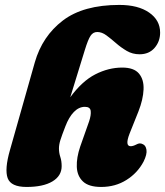

<svg xmlns="http://www.w3.org/2000/svg" viewBox="-20 -747 670 780"><path d="M245.5 -233.5Q231.5 -197.5 225.5 -178.5Q219.5 -159.5 219.5 -143.5Q219.5 -126 225 -109.5Q230.5 -93 230.5 -72Q230.5 -32.5 193 -10Q155.5 12.5 88 12.5Q24.5 12.5 11.2 -23.2Q-2 -59 20.5 -137.5L121.5 -494Q152 -600 235.2 -663.5Q318.5 -727 465 -727Q541 -727 585.8 -696Q630.5 -665 630.5 -614.5Q630.5 -578.5 608 -552.5Q585.5 -526.5 547 -526.5Q518.5 -526.5 495 -540.2Q471.5 -554 451.2 -571.8Q431 -589.5 412.5 -603.2Q394 -617 375 -617Q358 -617 347.8 -601.5Q337.5 -586 324.5 -543.5L265.5 -352Q313.5 -417.5 367.2 -445Q421 -472.5 476.5 -472.5Q524 -472.5 544.5 -448.2Q565 -424 563.2 -383.5Q561.5 -343 542.5 -294.5L506.5 -204.5Q486.5 -153 511 -153Q520.5 -153 534 -160Q548 -168 559.5 -161.5Q572 -157 575 -138.5Q578 -120 563 -90Q538.5 -44 493.5 -15.8Q448.5 12.5 391 12.5Q340.5 12.5 317 -9.8Q293.5 -32 292 -69.2Q290.5 -106.5 306 -152L342 -254Q350.5 -279.5 348.5 -296.2Q346.5 -313 325 -313Q300.5 -313 280.2 -292.2Q260 -271.5 245.5 -233.5Z"/></svg>

Font: Fraunces 72pt S100 Black
Style: Italic
Weight: 900
Italic angle: -16°
Version: Version 1.000; ttfautohint (v1.8.3)